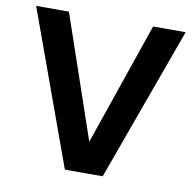

<svg xmlns="http://www.w3.org/2000/svg" viewBox="-79 -780 871 860"><g transform="rotate(10 357.0 -350.0)"><path d="M271 0 17 -700H166L357 -142L549 -700H697L443 0Z"/></g></svg>

Font: DM Sans 9pt ExtraBold
Style: Regular
Weight: 800
Version: Version 4.004;gftools[0.9.30]